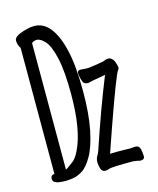

<svg xmlns="http://www.w3.org/2000/svg" viewBox="-109 -789 719 876"><g transform="rotate(-15 250.0 -351.0)"><path d="M96 8Q65 8 51 3Q37 -2 35 -8.5Q33 -15 33 -16Q33 -36 51 -36V-632Q46 -637 42.5 -648.5Q39 -660 39 -669Q39 -692 100 -707Q117 -712 136 -712Q179 -712 209.5 -674Q240 -636 257.5 -562Q275 -488 275 -367Q275 -261 260 -186.5Q245 -112 221 -70Q197 -28 173.5 -13.5Q150 1 132 4Q114 7 96 8ZM107 -42Q111 -42 141 -65Q159 -76 176 -112Q219 -200 219 -368Q219 -476 205 -538.5Q191 -601 170 -624.5Q149 -648 131 -648Q117 -648 107 -639ZM280 10Q264 10 259 -6.5Q254 -23 254 -37Q254 -54 262 -66Q267 -74 271 -85Q333 -270 391 -413Q320 -401 308 -397Q289 -397 284 -409Q279 -421 276.5 -433.5Q274 -446 274 -454Q274 -465 292 -465Q305 -463 326 -463Q330 -463 366 -468.5Q402 -474 407.5 -477.5Q413 -481 427 -481Q448 -477 456 -445Q459 -434 459 -428Q459 -425 454 -418Q441 -403 361 -177Q339 -115 320 -59Q326 -60 351 -60Q402 -60 413 -59Q420 -59 439 -61Q458 -61 462 -42Q466 -23 466 -9Q466 7 446 7Q427 2 411 1Q311 1 298 6Q291 10 280 10Z"/></g></svg>

Font: LXGW WenKai Mono Lite
Style: Regular
Weight: 400
Monospace: yes
Designer: LXGW / Fontworks Inc.
Foundry: LXGW / Fontworks Inc.
Version: Version 1.520; June 14, 2025